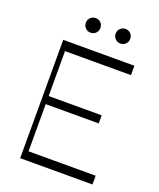

<svg xmlns="http://www.w3.org/2000/svg" viewBox="-164 -1013 923 1113"><g transform="rotate(20 297.5 -456.5)"><path d="M123 -672V-730H536V-672ZM123 0V-54H543V0ZM97 0V-730H129V0ZM125 -345V-395H456V-345ZM231 -823Q212 -823 199 -836.5Q186 -850 186 -868Q186 -887 199 -900Q212 -913 231 -913Q251 -913 263.5 -900Q276 -887 276 -868Q276 -850 263.5 -836.5Q251 -823 231 -823ZM415 -823Q396 -823 383 -836.5Q370 -850 370 -868Q370 -887 383 -900Q396 -913 415 -913Q435 -913 447.5 -900Q460 -887 460 -868Q460 -850 447.5 -836.5Q435 -823 415 -823Z"/></g></svg>

Font: Savate ExtraLight
Style: Regular
Weight: 200
Designer: Max Esnée
Foundry: Plomb Type
Version: Version 2.000